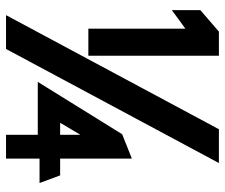

<svg xmlns="http://www.w3.org/2000/svg" viewBox="-76 -688 764 653"><g transform="rotate(90 306.5 -362.0)"><path d="M15 -564 78 -610V-280H170V-724H88L15 -661ZM32 0H147L535 -724H420ZM259 -108H439V0H520V-114H603L577 -184H520V-428L437 -395ZM398 -184 439 -253V-184Z"/></g></svg>

Font: Charger Sport
Style: Blk
Weight: 900
Designer: Jasper
Foundry: Cannot Into Space Fonts
Version: Version 1.1